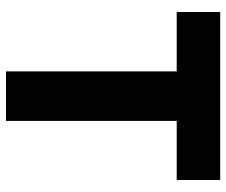

<svg xmlns="http://www.w3.org/2000/svg" viewBox="-77 -677 754 640"><g transform="rotate(90 300.0 -357.0)"><path d="M383 0V-569H580V-714H20V-569H218V0Z"/></g></svg>

Font: Noto Sans Mono UI ExtraBold
Style: Regular
Weight: 800
Designer: Monotype Design team
Foundry: Monotype Imaging Inc.
Version: 1.000